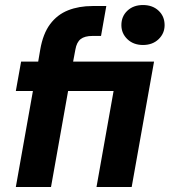

<svg xmlns="http://www.w3.org/2000/svg" viewBox="-20 -744 675 764"><path d="M43 0 111 -382H43L64 -499H132L140 -546Q151 -610 179.5 -648Q208 -686 251 -703Q294 -720 348 -720H403L382 -601H348Q317 -601 301 -588.5Q285 -576 280 -547L271 -499H593L504 0H364L432 -382H251L183 0ZM549 -565Q511 -565 487 -588Q463 -611 463 -644Q463 -679 487 -701.5Q511 -724 549 -724Q587 -724 611 -701.5Q635 -679 635 -644Q635 -611 611 -588Q587 -565 549 -565Z"/></svg>

Font: DM Sans 20pt ExtraBold
Style: Italic
Weight: 800
Italic angle: -10°
Version: Version 4.004;gftools[0.9.30]